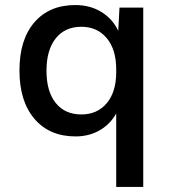

<svg xmlns="http://www.w3.org/2000/svg" viewBox="-20 -530 670 760"><path d="M547 -500V210H440V-81Q417 -39 375 -14.5Q333 10 279 10Q176 10 116.5 -59.5Q57 -129 57 -251Q57 -373 116 -441.5Q175 -510 278 -510Q337 -510 381.5 -482.5Q426 -455 448 -408L453 -500ZM440 -244V-256Q440 -334 402.5 -379Q365 -424 302 -424Q237 -424 200.5 -378Q164 -332 164 -250Q164 -168 200.5 -122.5Q237 -77 302 -77Q365 -77 402.5 -121.5Q440 -166 440 -244Z"/></svg>

Font: Work Sans Medium
Style: Regular
Weight: 500
Designer: Wei Huang
Foundry: Wei Huang
Version: Version 1.500